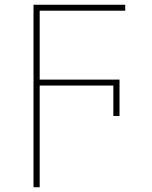

<svg xmlns="http://www.w3.org/2000/svg" viewBox="-20 -548 640 808"><path d="M121 240V-528H507V-503H147V-213H483V-60H457V-188H147V240Z"/></svg>

Font: Noto Sans Mono Thin
Style: Regular
Weight: 100
Designer: Monotype Design Team
Foundry: Monotype Imaging Inc.
Version: Version 2.014